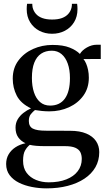

<svg xmlns="http://www.w3.org/2000/svg" viewBox="-20 -770 568 1032"><path d="M230 242.5Q190.5 242.5 151.8 235Q113 227.5 81.8 212Q50.5 196.5 31.8 171.5Q13 146.5 13 111.5Q13 82.5 26.2 59.8Q39.5 37 63.2 21.5Q87 6 117 0Q92 -12 77.8 -32.2Q63.5 -52.5 63.5 -84Q63.5 -109 75.2 -128.8Q87 -148.5 106 -163.2Q125 -178 146.5 -187.5Q91.5 -214 70 -256Q48.5 -298 48.5 -347.5Q48.5 -404 78.8 -444.5Q109 -485 157.8 -506.8Q206.5 -528.5 262 -528.5Q319 -528.5 354.5 -514.2Q390 -500 409.5 -480Q421 -500 447 -514.8Q473 -529.5 499 -529.5H521.5V-453L428.5 -452.5Q436.5 -443.5 443 -428.2Q449.5 -413 453.5 -393.8Q457.5 -374.5 457.5 -352.5Q457.5 -296.5 428.2 -256Q399 -215.5 350.8 -193.5Q302.5 -171.5 245.5 -171.5Q226 -171.5 205.2 -173.5Q184.5 -175.5 168 -178.5Q157.5 -170.5 146.2 -157Q135 -143.5 135 -120Q135 -90 156.5 -78.8Q178 -67.5 227 -67.5L356.5 -67Q409 -67 443.8 -52.2Q478.5 -37.5 496 -11.8Q513.5 14 513.5 47.5Q513.5 93 492.8 129Q472 165 434 190.2Q396 215.5 344.2 229Q292.5 242.5 230 242.5ZM242 210Q296.5 210 336.5 194.2Q376.5 178.5 398 150Q419.5 121.5 419.5 84.5Q419.5 63.5 412 48.2Q404.5 33 384.8 24.2Q365 15.5 329 15.5H221.5Q195.5 15.5 174.8 13.8Q154 12 140 8.5Q125.5 20 114.8 38.8Q104 57.5 104 94Q104 133.5 123.2 159Q142.5 184.5 173.8 197.2Q205 210 242 210ZM249.5 -202.5Q301.5 -202.5 328.8 -240.2Q356 -278 356 -350.5Q356 -395 344.2 -428Q332.5 -461 310.8 -479.2Q289 -497.5 258.5 -497.5Q225 -497.5 201 -481.5Q177 -465.5 164.2 -433Q151.5 -400.5 151.5 -351Q151.5 -307.5 162.5 -274Q173.5 -240.5 195.2 -221.5Q217 -202.5 249.5 -202.5ZM260 -588.5Q222 -588.5 191 -604.8Q160 -621 141.8 -650.8Q123.5 -680.5 123.5 -721Q123.5 -729 124 -735.5Q124.5 -742 125.5 -749.5H153.5Q153.5 -745 154 -739.5Q154.5 -734 155.5 -729Q160.5 -710 173 -695.5Q185.5 -681 207.2 -673Q229 -665 260 -665Q292 -665 313.2 -673Q334.5 -681 347.2 -695.5Q360 -710 364.5 -729Q366 -734 366.2 -739.5Q366.5 -745 366.5 -749.5H394.5Q395.5 -742 396 -735.5Q396.5 -729 396.5 -721Q396.5 -680.5 378.2 -650.8Q360 -621 329 -604.8Q298 -588.5 260 -588.5Z"/></svg>

Font: Merriweather 120pt
Style: Regular
Weight: 400
Version: Version 2.100